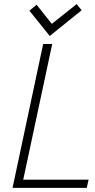

<svg xmlns="http://www.w3.org/2000/svg" viewBox="-20 -914 463 934"><path d="M377 -864 353 -894 232 -798 158 -891 123 -862 222 -739ZM41 0H402L411 -40H93L234 -700H190Z"/></svg>

Font: Advent Pro Light
Style: Italic
Weight: 300
Italic angle: -12°
Version: Version 3.000